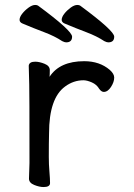

<svg xmlns="http://www.w3.org/2000/svg" viewBox="-20 -739 540 775"><path d="M156 16Q139 16 118 7.5Q97 -1 97 -18L99 -81Q99 -378 98 -398Q96 -454 96 -474Q98 -490 122 -490Q139 -490 160 -481.5Q181 -473 181 -456Q181 -436 180 -429Q221 -492 320 -492Q382 -492 423 -457Q441 -441 441 -426Q441 -408 428 -388Q415 -368 399 -368Q389 -368 380 -381Q370 -398 350.5 -406.5Q331 -415 317 -415Q277 -415 243 -390Q178 -343 178 -201Q177 -163 177 -106Q177 -75 179.5 -46Q182 -17 182 0Q182 16 156 16ZM247 -568Q241 -568 231 -573Q201 -593 158.5 -609Q116 -625 71 -644Q59 -649 59 -659Q59 -670 69.5 -683.5Q80 -697 95 -708Q110 -719 122 -719Q130 -719 134 -716Q271 -615 271 -591Q271 -568 247 -568ZM417 -568Q411 -568 401 -573Q371 -593 328.5 -609Q286 -625 241 -644Q229 -649 229 -659Q229 -670 239.5 -683.5Q250 -697 265 -708Q280 -719 292 -719Q300 -719 304 -716Q441 -615 441 -591Q441 -568 417 -568Z"/></svg>

Font: LXGW WenKai Mono Medium
Style: Regular
Weight: 500
Monospace: yes
Designer: LXGW / Fontworks Inc.
Foundry: LXGW / Fontworks Inc.
Version: Version 1.520; June 14, 2025